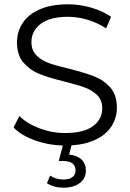

<svg xmlns="http://www.w3.org/2000/svg" viewBox="-20 -670 605 892"><path d="M43 -78 70 -131Q105 -96 163 -74Q221 -52 282 -52Q369 -52 412 -84Q455 -116 455 -167Q455 -205 431.5 -228Q408 -251 374 -263.5Q340 -276 280 -291Q207 -309 164 -326Q121 -343 90 -378Q59 -413 59 -473Q59 -522 84.5 -562Q110 -602 163.5 -626Q217 -650 296 -650Q351 -650 404 -634.5Q457 -619 496 -592L473 -538Q432 -565 386 -578.5Q340 -592 296 -592Q212 -592 169 -559Q126 -526 126 -475Q126 -436 149.5 -412.5Q173 -389 208.5 -376.5Q244 -364 304 -350Q374 -332 418 -315Q462 -298 492.5 -263.5Q523 -229 523 -170Q523 -121 496.5 -81Q470 -41 416 -17.5Q362 6 282 6Q211 6 145 -17Q79 -40 43 -78ZM198 181 213 146Q240 164 274 164Q302 164 316.5 153Q331 142 331 121Q331 101 317 89.5Q303 78 274 78H253L275 -6H315L301 48Q339 52 359 71.5Q379 91 379 122Q379 159 350.5 180.5Q322 202 275 202Q230 202 198 181Z"/></svg>

Font: Montserrat Ace
Style: Regular
Weight: 400
Designer: Julieta Ulanovsky
Foundry: Julieta Ulanovsky
Version: Version 1